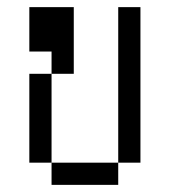

<svg xmlns="http://www.w3.org/2000/svg" viewBox="-20 -520 540 540"><path d="M125 -62.5V0H312.5V-62.5ZM125 -62.5Q125 -62.5 125 -312.5H62.5Q62.5 -312.5 62.5 -62.5ZM312.5 -62.5H375V-500H312.5ZM125 -312.5H187.5V-500H62.5Q62.5 -500 62.5 -375H125Z"/></svg>

Font: CalcUnifontExMono
Style: Regular
Weight: 500
Version: Version 15.0.06